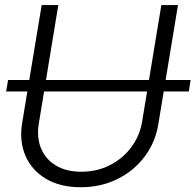

<svg xmlns="http://www.w3.org/2000/svg" viewBox="-20 -748 792 778"><path d="M752.4 -423.8 745.1 -377.4H4.9L12.7 -423.8ZM307.1 10.7Q224.1 10.7 166.5 -23.4Q108.9 -57.6 83.3 -116.5Q57.6 -175.3 69.8 -250L148.9 -727.5H216.3L137.7 -250Q127.9 -191.9 146 -147.5Q164.1 -103 206.1 -77.6Q248 -52.2 309.6 -52.2Q373.5 -52.2 425.5 -78.9Q477.5 -105.5 511.7 -151.1Q545.9 -196.8 555.7 -254.4L633.8 -727.5H701.2L621.6 -245.1Q609.4 -170.4 565.4 -112.5Q521.5 -54.7 454.8 -22Q388.2 10.7 307.1 10.7Z"/></svg>

Font: Inter 24pt Light
Style: Italic
Weight: 300
Italic angle: -9.3988°
Designer: Rasmus Andersson
Foundry: rsms
Version: Version 4.001;git-66647c0bb